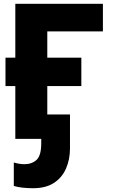

<svg xmlns="http://www.w3.org/2000/svg" viewBox="-20 -734 603 1015"><path d="M61 0V-279H9V-429H61V-714H524V-568H230V-429H410V-279H230V-129H350V50Q350 109 329 157Q308 205 265 233Q222 261 155 261Q126 261 99 258Q72 255 53 249V125Q83 134 109 134Q148 134 173 111.5Q198 89 198 23V0Z"/></svg>

Font: Noto Sans Mono SemiCondensed Black
Style: Regular
Weight: 900
Width: 4
Designer: Monotype Design Team
Foundry: Monotype Imaging Inc.
Version: Version 2.014; ttfautohint (v1.8.4.7-5d5b)